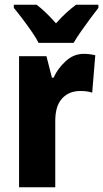

<svg xmlns="http://www.w3.org/2000/svg" viewBox="-20 -786 433 806"><path d="M332 -560Q355 -560 380 -554L367 -397Q348 -404 317 -404Q270 -404 241 -373Q212 -342 212 -278V0H60V-550H175L198 -460H205Q222 -498 255.5 -529Q289 -560 332 -560ZM142 -606Q132 -626 113 -653.5Q94 -681 73.5 -708Q53 -735 38 -753V-766H134Q173 -736 215 -688Q238 -714 258.5 -732.5Q279 -751 299 -766H393V-753Q378 -734 358.5 -707.5Q339 -681 320 -654Q301 -627 289 -606Z"/></svg>

Font: Noto Sans Myanmar Condensed ExtraBold
Style: Regular
Weight: 800
Width: 3
Designer: Monotype Design Team
Foundry: Monotype Imaging Inc.
Version: Version 2.107; ttfautohint (v1.8.4.7-5d5b)